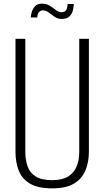

<svg xmlns="http://www.w3.org/2000/svg" viewBox="-20 -1023 573 1054"><path d="M267 11Q188 11 144 -15.5Q100 -42 82.5 -87.5Q65 -133 65 -190V-810H119V-189Q119 -145 131.5 -109.5Q144 -74 176.5 -54Q209 -34 267 -34Q322 -34 354.5 -54.5Q387 -75 401 -110Q415 -145 415 -189V-810H468V-190Q468 -133 449 -87.5Q430 -42 386.5 -15.5Q343 11 267 11ZM319 -919Q297 -919 279.5 -931Q262 -943 247 -954.5Q232 -966 216 -966Q202 -966 193.5 -956Q185 -946 185 -927H149Q149 -936 153.5 -954Q158 -972 171 -987.5Q184 -1003 211 -1003Q235 -1003 253 -991.5Q271 -980 286.5 -968Q302 -956 318 -956Q334 -956 342 -966Q350 -976 351 -1001H385Q385 -990 381 -970Q377 -950 363 -934.5Q349 -919 319 -919Z"/></svg>

Font: Oswald ExtraLight
Style: Regular
Weight: 250
Designer: Vernon Adams
Foundry: Vernon Adams
Version: Version 4.100; ttfautohint (v1.8.1.43-b0c9)